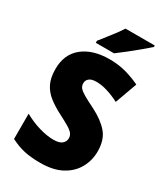

<svg xmlns="http://www.w3.org/2000/svg" viewBox="-226 -1025 984 1132"><g transform="rotate(30 266.0 -458.5)"><path d="M502 -217Q502 -156 473 -104Q444 -52 386.5 -21Q329 10 242 10Q179 10 133 0Q87 -10 38 -35V-207Q90 -178 143.5 -162.5Q197 -147 241 -147Q280 -147 298 -162Q316 -177 316 -200Q316 -217 306 -230.5Q296 -244 271 -259Q246 -274 203 -296Q154 -321 118 -349Q82 -377 62.5 -416Q43 -455 43 -515Q43 -615 110.5 -669.5Q178 -724 293 -724Q353 -724 405 -709.5Q457 -695 502 -673L448 -524Q405 -546 365.5 -558Q326 -570 291 -570Q258 -570 242.5 -557Q227 -544 227 -524Q227 -506 237.5 -493Q248 -480 274.5 -464.5Q301 -449 350 -425Q423 -388 462.5 -342Q502 -296 502 -217ZM481 -917Q461 -899 427.5 -871Q394 -843 358 -814.5Q322 -786 296 -767H172V-781Q197 -813 229 -853.5Q261 -894 282 -927H481Z"/></g></svg>

Font: Noto Sans Gujarati SemiCondensed Black
Style: Regular
Weight: 900
Width: 4
Designer: Jelle Bosma - Monotype Design Team, Universal Thirst
Foundry: Monotype Imaging Inc.
Version: Version 2.106; ttfautohint (v1.8.4.7-5d5b)